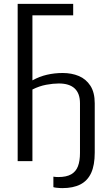

<svg xmlns="http://www.w3.org/2000/svg" viewBox="-20 -830 561 989"><path d="M301 139Q295 139 287 138.5Q279 138 270 137Q261 136 255 134V80Q261 81 267 81.5Q273 82 280 82Q322 82 346.5 68Q371 54 381.5 26.5Q392 -1 392 -42V-298Q392 -349 364.5 -374.5Q337 -400 283 -400Q254 -400 218.5 -393.5Q183 -387 147 -369V0H71V-810H357V-751H147V-416Q183 -436 222 -445Q261 -454 303 -454Q349 -454 386 -438.5Q423 -423 445.5 -388.5Q468 -354 468 -298V-44Q468 21 449.5 61Q431 101 394 120Q357 139 301 139Z"/></svg>

Font: Oswald Light
Style: Regular
Weight: 300
Designer: Vernon Adams
Foundry: Vernon Adams
Version: Version 4.103;gftools[0.9.33.dev8+g029e19f]